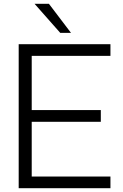

<svg xmlns="http://www.w3.org/2000/svg" viewBox="-20 -997 649 1017"><path d="M565 0H79V-763H565V-701H148V-414H514V-352H148V-62H565ZM239 -977 356 -823H299L163 -977Z"/></svg>

Font: Open Sauce Sans Light
Style: Regular
Weight: 300
Designer: Alfredo Marco Pradil
Foundry: Creative Sauce Fz LLC
Version: Version 1.477